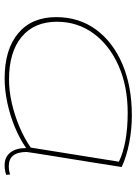

<svg xmlns="http://www.w3.org/2000/svg" viewBox="100 -680 590 830"><g transform="rotate(90 395.0 -265.0)"><path d="M694 10Q659 10 639.5 -14.5Q620 -39 620 -83Q580 -55 529 -34Q478 -13 423.5 -1.5Q369 10 319 10Q194 10 124 -48.5Q54 -107 54 -213Q54 -311 107.5 -384.5Q161 -458 257 -499Q353 -540 479 -540Q539 -540 598 -528.5Q657 -517 702 -496Q694 -444 685 -388Q676 -332 667.5 -279Q659 -226 652 -183Q645 -140 641 -113.5Q637 -87 637 -85Q637 -8 698 -8Q719 -8 734 -14L736 3Q718 10 694 10ZM618 -103 679 -484Q640 -503 586 -512.5Q532 -522 468 -522Q353 -522 264 -482.5Q175 -443 124.5 -374Q74 -305 74 -216Q74 -118 139.5 -63.5Q205 -9 324 -9Q373 -9 425.5 -21Q478 -33 528 -54Q578 -75 618 -103Z"/></g></svg>

Font: Georama Extra Expanded Thin
Style: Italic
Weight: 100
Width: 8
Italic angle: -9°
Designer: Jean-Baptiste Levee
Foundry: Production Type
Version: Version 1.000